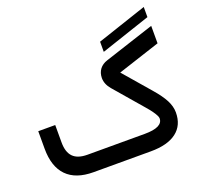

<svg xmlns="http://www.w3.org/2000/svg" viewBox="-135 -958 1177 1115"><g transform="rotate(-20 453.0 -401.0)"><path d="M861.5 -739.3 554.3 -636.4V-699.1L861.5 -802ZM603 -490.7 743.7 -327.6Q787.6 -277.3 807.6 -238.8Q827.6 -200.2 827.6 -163.1Q827.6 -84 772.7 -42Q717.8 0 613.8 0H259.8Q150.9 0 95 -57.1Q39.1 -114.3 39.1 -225.6V-323.7V-333.5H48.8H134.3H144V-323.7V-226.1Q144 -165.5 172.6 -136.5Q201.2 -107.4 261.2 -107.4H614.7Q727.1 -107.4 727.1 -163.1Q727.1 -169.4 721.7 -180.7Q716.3 -191.9 704.3 -209Q692.4 -226.1 674.8 -246.1L521.5 -424.3Q491.7 -459 491.7 -497.1Q492.2 -529.3 509 -551.5Q525.9 -573.7 556.6 -583.5L864.7 -684.1V-670.9V-583.5V-576.2Z"/></g></svg>

Font: Shabnam Medium WOL
Style: Medium-WOL
Weight: 500
Foundry: DejaVu fonts team - Redesigned by Saber Rastikerdar - Based on Vazir font
Version: Version 5.0.0